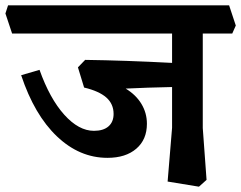

<svg xmlns="http://www.w3.org/2000/svg" viewBox="-50 -661 898 715"><path d="M705.1 -184.1 719.2 8.8 690.9 34.2 574.2 15.1 590.8 -185.1V-336.9Q496.6 -335 418 -331.1Q456.1 -308.1 476.6 -274.2Q497.1 -240.2 497.1 -200.2Q497.1 -141.1 457.5 -107.2Q418 -73.2 350.1 -73.2Q246.1 -73.2 162.1 -153.1Q78.1 -232.9 28.8 -380.9L97.2 -400.9Q135.3 -293.9 189.2 -233.9Q243.2 -173.8 299.8 -173.8Q335 -173.8 354 -190.4Q373 -207 373 -236.8Q373 -273.9 345.9 -297.9Q318.8 -321.8 263.2 -335L240.2 -410.2L267.1 -438Q416 -436 590.8 -426.8V-536.1H-4.9L-29.8 -610.8L-20 -641.1H803.2L828.1 -565.9L814.9 -536.1H705.1Z"/></svg>

Font: Sura
Style: Bold
Weight: 700
Designer: Carolina Giovagnoli
Foundry: Huerta Tipografica
Version: Version 1.002;PS 001.002;hotconv 1.0.70;makeotf.lib2.5.58329